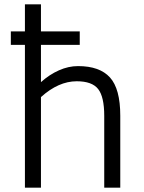

<svg xmlns="http://www.w3.org/2000/svg" viewBox="-20 -866 665 886"><path d="M535 -332V0H461V-332Q461 -419 433 -455Q405 -491 334 -491Q250 -491 169 -418V0H95V-659H30V-721H95V-846H169V-721H348V-659H169V-487Q208 -522 252 -541.5Q296 -561 340 -561Q440 -561 487.5 -508.5Q535 -456 535 -332Z"/></svg>

Font: Biryani Light
Style: Regular
Weight: 300
Designer: Dan Reynolds and Mathieu Réguer
Foundry: Dan Reynolds and Mathieu Réguer
Version: Version 1.004; ttfautohint (v1.1) -l 5 -r 5 -G 72 -x 0 -D la